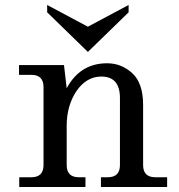

<svg xmlns="http://www.w3.org/2000/svg" viewBox="-20 -749 717 769"><path d="M385.7 -442.4Q325.7 -442.4 285.2 -382.8Q247.1 -324.2 247.1 -245.6V-87.9Q247.1 -39.1 295.9 -39.1H322.3V0H57.1V-39.1H105.5Q154.3 -39.1 154.3 -87.9V-400.4Q154.3 -449.2 105.5 -449.2H56.2V-488.3H236.3L247.1 -395.5Q300.8 -495.6 409.2 -495.6Q466.3 -495.6 509.8 -455.8Q553.2 -416 553.2 -328.6V-87.9Q553.2 -39.1 602.1 -39.1H649.4V0H384.3V-39.1H411.6Q460.4 -39.1 460.4 -87.9V-356.4Q460.4 -442.4 385.7 -442.4ZM332 -541 168.9 -699.7V-729L332 -642.1L495.1 -729V-699.7Z"/></svg>

Font: Munson
Style: Regular
Weight: 400
Designer: Paul James MIller
Foundry: High-Logic / Made with FontCreator
Version: Version 2.10;May 5, 2019;FontCreator 11.5.0.2430 64-bit